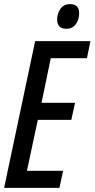

<svg xmlns="http://www.w3.org/2000/svg" viewBox="-21 -914 460 934"><path d="M-1 0 150 -714H419L402 -631H226L181 -414H344L326 -331H163L110 -83H286L268 0ZM302 -774Q257 -774 257 -819Q257 -848 273 -871Q289 -894 320 -894Q364 -894 364 -849Q364 -819 348 -796.5Q332 -774 302 -774Z"/></svg>

Font: Noto Sans ExtraCondensed Medium
Style: Italic
Weight: 500
Width: 2
Italic angle: -12°
Designer: Monotype Design Team
Foundry: Monotype Imaging Inc.
Version: Version 2.013; ttfautohint (v1.8.4.7-5d5b)